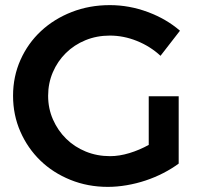

<svg xmlns="http://www.w3.org/2000/svg" viewBox="-20 -724 787 750"><path d="M561 -348H678V-85Q651 -65 618 -48Q585 -31 549 -19Q513 -7 475 -0.5Q437 6 401 6Q323 6 255 -21.5Q187 -49 137.5 -97Q88 -145 59.5 -210Q31 -275 31 -350Q31 -425 60 -490Q89 -555 140 -602.5Q191 -650 260 -677Q329 -704 409 -704Q485 -704 557.5 -677Q630 -650 683 -604L607 -506Q567 -543 515 -564Q463 -585 409 -585Q358 -585 314 -567Q270 -549 237.5 -517Q205 -485 186.5 -442Q168 -399 168 -350Q168 -300 187 -257Q206 -214 238.5 -182Q271 -150 315 -132Q359 -114 410 -114Q446 -114 485.5 -126Q525 -138 561 -158Z"/></svg>

Font: QuotatisMedium
Style: Regular
Weight: 500
Designer: Julieta Ulanovsky
Foundry: Quotatis-Medium
Version: Version 4.000;PS 004.000;hotconv 1.0.88;makeotf.lib2.5.64775